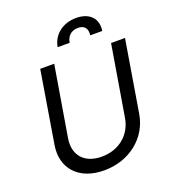

<svg xmlns="http://www.w3.org/2000/svg" viewBox="-168 -1074 1076 1210"><g transform="rotate(-20 370.0 -469.0)"><path d="M636.4 -727.3 557.5 -254.3C540.8 -149.5 456.3 -74.2 337.7 -74.2C218.8 -74.2 159.4 -149.5 176.1 -254.3L255 -727.3H161.2L82 -246.4C56.8 -96.6 150.6 12.4 322.8 12.4C494.7 12.4 625.4 -96.6 650.2 -246.4L729.8 -727.3ZM311.1 -817.8H391.7C397 -854.4 421.2 -888.5 472.7 -888.5C521 -888.5 535.2 -855.8 529.5 -817.8H610.1C622.9 -895.6 574.9 -951.3 482.6 -951.3C390.3 -951.3 323.9 -895.6 311.1 -817.8Z"/></g></svg>

Font: Margiela Sans Text
Style: Italic
Weight: 400
Italic angle: -9.39999°
Designer: Stefan Endress, Andreas Faust
Version: Version 1.100;FEAKit 1.0